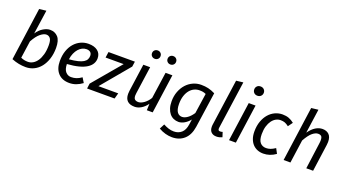

<svg xmlns="http://www.w3.org/2000/svg" viewBox="-67 -1499 4380 2434"><g transform="rotate(20 2123.0 -282.0)"><path d="M525 -348Q525 -267 503.5 -200.5Q482 -134 444.5 -86.5Q407 -39 355.5 -13.5Q304 12 245 12Q197 12 150.5 3Q104 -6 54 -26L154 -739L248 -750L201 -426Q237 -481 286 -510Q335 -539 377 -539Q443 -539 484 -494Q525 -449 525 -348ZM353 -466Q318 -466 273.5 -430Q229 -394 185 -313L152 -81Q178 -70 199.5 -65.5Q221 -61 249 -61Q283 -61 315 -79.5Q347 -98 371.5 -134Q396 -170 411 -223.5Q426 -277 426 -348Q426 -415 405.5 -440.5Q385 -466 353 -466Z M1065 -404Q1065 -365 1045.5 -331Q1026 -297 984.5 -270.5Q943 -244 878 -227Q813 -210 723 -204Q725 -132 755 -99Q785 -66 828 -66Q865 -66 897.5 -76.5Q930 -87 968 -114L1007 -50Q966 -20 923 -4Q880 12 832 12Q734 12 680 -47.5Q626 -107 626 -210Q626 -288 647.5 -349Q669 -410 706 -452Q743 -494 792 -516.5Q841 -539 896 -539Q974 -539 1019.5 -503.5Q1065 -468 1065 -404ZM894 -466Q864 -466 837 -452.5Q810 -439 787.5 -413.5Q765 -388 749 -351.5Q733 -315 727 -269Q797 -275 843.5 -286.5Q890 -298 917 -315Q944 -332 955 -354Q966 -376 966 -402Q966 -434 946.5 -450Q927 -466 894 -466Z M1195 -77H1462L1441 0H1070L1079 -69L1400 -449H1156L1167 -527H1523L1513 -457Z M1876 0 1879 -88Q1843 -38 1799.5 -13Q1756 12 1714 12Q1649 12 1615.5 -19.5Q1582 -51 1582 -115Q1582 -133 1585 -156L1637 -527H1729L1677 -160Q1674 -140 1674 -126Q1674 -89 1690.5 -74.5Q1707 -60 1739 -60Q1755 -60 1775 -68Q1795 -76 1815 -90.5Q1835 -105 1853.5 -125.5Q1872 -146 1886 -170L1937 -527H2029L1955 0ZM1748 -647Q1723 -647 1706.5 -663Q1690 -679 1690 -703Q1690 -728 1706.5 -744Q1723 -760 1748 -760Q1772 -760 1788.5 -744Q1805 -728 1805 -703Q1805 -679 1788.5 -663Q1772 -647 1748 -647ZM1957 -647Q1933 -647 1916.5 -663Q1900 -679 1900 -703Q1900 -728 1916.5 -744Q1933 -760 1957 -760Q1982 -760 1998.5 -744Q2015 -728 2015 -703Q2015 -679 1998.5 -663Q1982 -647 1957 -647Z M2453 -85Q2420 -44 2380 -21Q2340 2 2302 2Q2266 2 2234.5 -12Q2203 -26 2180.5 -53.5Q2158 -81 2145 -121.5Q2132 -162 2132 -215Q2132 -287 2155 -347Q2178 -407 2216.5 -449.5Q2255 -492 2306.5 -515.5Q2358 -539 2415 -539Q2442 -539 2465.5 -536.5Q2489 -534 2511 -529Q2533 -524 2555.5 -515.5Q2578 -507 2605 -494L2536 -16Q2519 97 2454 155Q2389 213 2291 213Q2247 213 2201 200.5Q2155 188 2110 162L2145 94Q2182 114 2216.5 125Q2251 136 2288 136Q2348 136 2390 99.5Q2432 63 2443 -16ZM2322 -73Q2356 -73 2394 -99.5Q2432 -126 2466 -177L2506 -449Q2483 -459 2464.5 -462.5Q2446 -466 2418 -466Q2382 -466 2348.5 -450.5Q2315 -435 2289 -403.5Q2263 -372 2247.5 -325Q2232 -278 2232 -215Q2232 -176 2239 -148.5Q2246 -121 2258.5 -104.5Q2271 -88 2287.5 -80.5Q2304 -73 2322 -73Z M2894 -6Q2874 3 2856 7.5Q2838 12 2817 12Q2773 12 2747 -13Q2721 -38 2721 -87Q2721 -94 2721.5 -100.5Q2722 -107 2723 -115L2811 -739L2905 -750L2814 -107Q2813 -102 2813 -98V-92Q2813 -77 2820 -71Q2827 -65 2841 -65Q2858 -65 2873 -71Z M2985 0 3059 -527H3151L3077 0ZM3194 -715Q3194 -688 3176 -670Q3158 -652 3129 -652Q3100 -652 3082.5 -670Q3065 -688 3065 -715Q3065 -741 3082.5 -759Q3100 -777 3129 -777Q3158 -777 3176 -759Q3194 -741 3194 -715Z M3459 -66Q3488 -66 3516.5 -76Q3545 -86 3581 -110L3616 -44Q3537 12 3449 12Q3405 12 3368.5 -3Q3332 -18 3305.5 -46.5Q3279 -75 3264 -117Q3249 -159 3249 -214Q3249 -292 3271 -352.5Q3293 -413 3329.5 -454.5Q3366 -496 3413.5 -517.5Q3461 -539 3513 -539Q3561 -539 3598.5 -525Q3636 -511 3670 -483L3625 -421Q3596 -444 3571.5 -453Q3547 -462 3514 -462Q3482 -462 3452 -446Q3422 -430 3399 -398.5Q3376 -367 3362 -321Q3348 -275 3348 -214Q3348 -136 3378 -101Q3408 -66 3459 -66Z M3721 0 3824 -739 3918 -750 3872 -424Q3915 -484 3960 -511.5Q4005 -539 4052 -539Q4107 -539 4140 -507Q4173 -475 4173 -408Q4173 -389 4170 -368L4119 0H4027L4074 -348Q4076 -362 4077 -373.5Q4078 -385 4078 -395Q4078 -436 4063 -449.5Q4048 -463 4020 -463Q3985 -463 3944 -429.5Q3903 -396 3857 -313L3813 0Z"/></g></svg>

Font: Yekcdsyqcyvpieeyorgstswgcgt
Style: Regular
Weight: 400
Italic angle: -8°
Designer: Carrois Corporate & Edenspiekermann
Foundry: Carrois Corporate GbR & Edenspiekermann AG
Version: Version 2.001